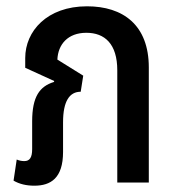

<svg xmlns="http://www.w3.org/2000/svg" viewBox="-20 -579 559 609"><path d="M89 10C141 10 180 -14 180 -97V-191C180 -259 201 -288 236 -288L244 -339L162 -390C164 -438 195 -475 254 -475C312 -475 352 -440 352 -356V0H452V-365C452 -500 370 -559 256 -559C129 -559 60 -480 60 -395V-364L152 -322L151 -319C106 -305 82 -273 82 -194V-106C82 -79 74 -68 57 -68C48 -68 40 -70 33 -73L23 -6C42 5 64 10 89 10Z"/></svg>

Font: Noto Sans Thai Cond Med
Style: Regular
Weight: 500
Width: 3
Designer: Monotype Design Team
Foundry: Monotype Imaging Inc.
Version: Version 2.002